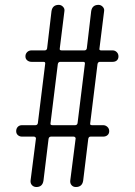

<svg xmlns="http://www.w3.org/2000/svg" viewBox="-20 -750 540 770"><path d="M211.9 -493.2 182.6 -255.9Q180.7 -248 190.4 -248H281.2Q289.1 -248 291 -255.9L320.3 -493.2Q322.3 -502 313.5 -502H221.7Q213.9 -502 211.9 -493.2ZM68.4 -202.1Q58.6 -202.1 51.8 -208Q44.9 -213.9 44.9 -224.1Q44.9 -234.4 51.3 -241.2Q57.6 -248 68.4 -248H122.1Q129.9 -248 131.8 -255.9L161.1 -493.2Q163.1 -502 154.3 -502H106.4Q96.7 -502 89.4 -507.8Q82 -513.7 82 -523.9Q82 -534.2 88.9 -541Q95.7 -547.9 106.4 -547.9H159.2Q167 -547.9 168.9 -555.7L186.5 -705.1Q190.4 -730.5 215.8 -730.5Q225.6 -730.5 232.9 -722.7Q240.2 -714.8 238.3 -705.1L219.7 -555.7Q217.8 -547.9 227.5 -547.9H318.4Q326.2 -547.9 328.1 -555.7L345.7 -705.1Q349.6 -730.5 375 -730.5Q384.8 -730.5 392.1 -722.7Q399.4 -714.8 397.5 -705.1L378.9 -555.7Q377 -547.9 385.7 -547.9H431.6Q441.4 -547.9 448.2 -541Q455.1 -534.2 455.1 -523.9Q455.1 -513.7 448.7 -507.8Q442.4 -502 431.6 -502H380.9Q373 -502 371.1 -493.2L341.8 -255.9Q339.8 -248 348.6 -248H393.6Q403.3 -248 410.6 -241.2Q418 -234.4 418 -224.1Q418 -213.9 411.1 -208Q404.3 -202.1 393.6 -202.1H342.8Q335.9 -202.1 334 -193.4L313.5 -25.4Q309.6 0 284.2 0Q273.4 0 267.1 -7.3Q260.7 -14.6 261.7 -25.4L283.2 -193.4Q284.2 -196.3 281.7 -199.2Q279.3 -202.1 275.4 -202.1H184.6Q176.8 -202.1 174.8 -193.4L154.3 -25.4Q150.4 0 126 0Q115.2 0 108.4 -7.3Q101.6 -14.6 102.5 -25.4L124 -193.4Q125 -196.3 122.6 -199.2Q120.1 -202.1 116.2 -202.1Z"/></svg>

Font: Rounded-X Mgen+ 1m light
Style: Regular
Weight: 200
Designer: [Source Han Sans]
Ryoko NISHIZUKA  (kana & ideographs); Paul D. Hunt (Latin, Greek & Cyrillic); Wenlong ZHANG  (bopomofo
Version: Version 1.059.20150602